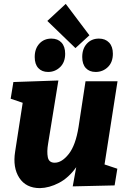

<svg xmlns="http://www.w3.org/2000/svg" viewBox="-20 -956 661 990"><path d="M186 14Q114 14 79.5 -39Q45 -92 58 -174L97 -426L35 -447L49 -533L281 -541L228 -215Q221 -174 226.5 -145.5Q232 -117 262 -117Q299 -117 334.5 -162Q370 -207 385 -301L421 -537H586L519 -108L585 -86L571 0L355 5L373 -94Q334 -39 284 -13Q234 13 186 14ZM369 -708 224 -848 319 -936 441 -774ZM228 -585Q196 -585 177.5 -605Q159 -625 159 -662Q159 -705 183 -731Q207 -757 245 -757Q278 -757 297 -736.5Q316 -716 316 -679Q316 -635 290 -610Q264 -585 228 -585ZM473 -585Q441 -585 422.5 -605Q404 -625 404 -662Q404 -705 428 -731Q452 -757 490 -757Q523 -757 542.5 -736.5Q562 -716 562 -679Q562 -635 536 -610Q510 -585 473 -585Z"/></svg>

Font: Bitter ExtraBold
Style: Italic
Weight: 800
Italic angle: -9°
Designer: Sol Matas, and Bitter project Authors
Foundry: Sol Matas
Version: Version 2.001